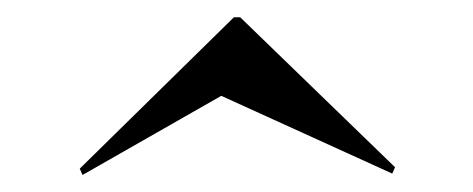

<svg xmlns="http://www.w3.org/2000/svg" viewBox="-20 -453 545 221"><path d="M75 -251.6 71.8 -258.9 249.2 -433.1H256.5L434.7 -260.5L431.5 -253.2L234.7 -342.7Z"/></svg>

Font: Playfair 144pt SemiExpanded Medium
Style: Regular
Weight: 500
Width: 6
Designer: Claus Eggers Sørensen
Foundry: Claus Eggers Sørensen
Version: Version 2.203